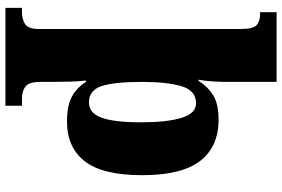

<svg xmlns="http://www.w3.org/2000/svg" viewBox="-186 -614 1040 708"><g transform="rotate(90 334.0 -260.0)"><path d="M9 240V179H24Q52 179 69.5 167Q87 155 87 115V-627Q87 -674 72.5 -686.5Q58 -699 33 -699H25V-760H282V-576Q282 -552 280 -522.5Q278 -493 274 -472H278Q299 -506 331 -526Q363 -546 421 -546Q521 -546 573.5 -478Q626 -410 626 -264Q626 -119 575 -53Q524 13 428 13Q371 13 337.5 -4.5Q304 -22 282 -57H277Q280 -32 281 1Q282 34 282 66V111Q282 153 299 166Q316 179 344 179H370V240ZM358 -68Q397 -68 414 -114.5Q431 -161 431 -261Q431 -356 414.5 -409.5Q398 -463 361 -463Q314 -463 298 -409.5Q282 -356 282 -264Q282 -161 297.5 -114.5Q313 -68 358 -68Z"/></g></svg>

Font: Noto Serif Devanagari Black
Style: Regular
Weight: 900
Designer: Universal Thirst, Indian Type Foundry and the Monotype Design Team
Foundry: Monotype Imaging Inc.
Version: Version 2.004; ttfautohint (v1.8.4.7-5d5b)